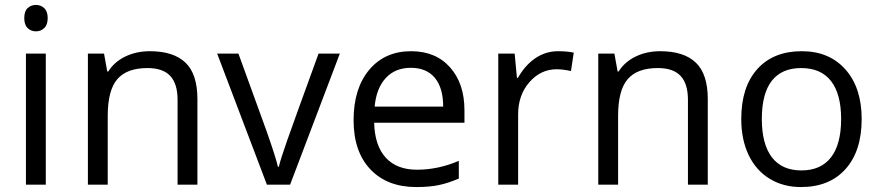

<svg xmlns="http://www.w3.org/2000/svg" viewBox="-20 -754 3595 784"><path d="M167 0H85.9V-535.2H167ZM79.1 -680.2Q79.1 -708 92.8 -720.9Q106.4 -733.9 127 -733.9Q146.5 -733.9 160.6 -720.7Q174.8 -707.5 174.8 -680.2Q174.8 -652.8 160.6 -639.4Q146.5 -626 127 -626Q106.4 -626 92.8 -639.4Q79.1 -652.8 79.1 -680.2Z M705.1 0V-346.2Q705.1 -411.6 675.3 -443.8Q645.5 -476.1 582 -476.1Q498 -476.1 459 -430.7Q419.9 -385.3 419.9 -280.8V0H338.9V-535.2H404.8L418 -461.9H421.9Q446.8 -501.5 491.7 -523.2Q536.6 -544.9 591.8 -544.9Q688.5 -544.9 737.3 -498.3Q786.1 -451.7 786.1 -349.1V0Z M1069.8 0 866.7 -535.2H953.6L1068.8 -217.8Q1107.9 -106.4 1114.7 -73.2H1118.7Q1124 -99.1 1152.6 -180.4Q1181.2 -261.7 1280.8 -535.2H1367.7L1164.6 0Z M1679.7 9.8Q1561 9.8 1492.4 -62.5Q1423.8 -134.8 1423.8 -263.2Q1423.8 -392.6 1487.5 -468.8Q1551.3 -544.9 1658.7 -544.9Q1759.3 -544.9 1817.9 -478.8Q1876.5 -412.6 1876.5 -304.2V-252.9H1507.8Q1510.3 -158.7 1555.4 -109.9Q1600.6 -61 1682.6 -61Q1769 -61 1853.5 -97.2V-24.9Q1810.5 -6.3 1772.2 1.7Q1733.9 9.8 1679.7 9.8ZM1657.7 -477.1Q1593.3 -477.1 1554.9 -435.1Q1516.6 -393.1 1509.8 -318.8H1789.6Q1789.6 -395.5 1755.4 -436.3Q1721.2 -477.1 1657.7 -477.1Z M2258.8 -544.9Q2294.4 -544.9 2322.8 -539.1L2311.5 -463.9Q2278.3 -471.2 2252.9 -471.2Q2188 -471.2 2141.8 -418.5Q2095.7 -365.7 2095.7 -287.1V0H2014.6V-535.2H2081.5L2090.8 -436H2094.7Q2124.5 -488.3 2166.5 -516.6Q2208.5 -544.9 2258.8 -544.9Z M2789.1 0V-346.2Q2789.1 -411.6 2759.3 -443.8Q2729.5 -476.1 2666 -476.1Q2582 -476.1 2543 -430.7Q2503.9 -385.3 2503.9 -280.8V0H2422.9V-535.2H2488.8L2502 -461.9H2505.9Q2530.8 -501.5 2575.7 -523.2Q2620.6 -544.9 2675.8 -544.9Q2772.5 -544.9 2821.3 -498.3Q2870.1 -451.7 2870.1 -349.1V0Z M3498.5 -268.1Q3498.5 -137.2 3432.6 -63.7Q3366.7 9.8 3250.5 9.8Q3178.7 9.8 3123 -23.9Q3067.4 -57.6 3037.1 -120.6Q3006.8 -183.6 3006.8 -268.1Q3006.8 -398.9 3072.3 -471.9Q3137.7 -544.9 3253.9 -544.9Q3366.2 -544.9 3432.4 -470.2Q3498.5 -395.5 3498.5 -268.1ZM3090.8 -268.1Q3090.8 -165.5 3131.8 -111.8Q3172.9 -58.1 3252.4 -58.1Q3332 -58.1 3373.3 -111.6Q3414.6 -165 3414.6 -268.1Q3414.6 -370.1 3373.3 -423.1Q3332 -476.1 3251.5 -476.1Q3171.9 -476.1 3131.3 -423.8Q3090.8 -371.6 3090.8 -268.1Z"/></svg>

Font: f01972551
Style: Regular
Weight: 400
Foundry: Ascender Corporation
Version: Version 1.10